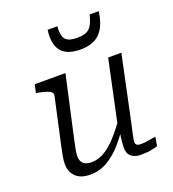

<svg xmlns="http://www.w3.org/2000/svg" viewBox="-142 -891 909 1010"><g transform="rotate(-20 312.0 -386.5)"><path d="M172 -185Q166 -157 162.5 -138.5Q159 -120 159 -105Q159 -87 165.5 -74.5Q172 -62 185.5 -55.5Q199 -49 221 -49Q257 -49 292 -69.5Q327 -90 363 -130Q399 -170 439 -227L452 -198Q414 -136 374 -89.5Q334 -43 289 -16.5Q244 10 192 10Q138 10 110.5 -17Q83 -44 83 -88Q83 -108 87.5 -132Q92 -156 98 -184L155 -444Q158 -457 149 -465Q140 -473 122.5 -478.5Q105 -484 80 -489L68 -491L78 -537H250ZM492 -201Q484 -163 478 -137Q472 -111 469 -95.5Q466 -80 466 -73Q466 -61 473 -55.5Q480 -50 493 -50Q518 -50 541 -54.5Q564 -59 580 -60L571 -10Q558 -7 543 -3.5Q528 0 511.5 1.5Q495 3 477 3Q444 3 424 -13Q404 -29 404 -62Q404 -70 405 -84.5Q406 -99 408.5 -119Q411 -139 415 -163L409 -161L489 -537H563ZM369 -626Q412 -626 444.5 -641Q477 -656 497.5 -690.5Q518 -725 526 -783H475Q466 -747 454 -726.5Q442 -706 423 -698Q404 -690 373 -690Q336 -690 318.5 -700.5Q301 -711 296.5 -732Q292 -753 294 -783H240Q238 -773 237.5 -764Q237 -755 237 -745Q237 -708 250.5 -681Q264 -654 293.5 -640Q323 -626 369 -626Z"/></g></svg>

Font: Roboto Serif Light
Style: Italic
Weight: 300
Italic angle: -10°
Version: Version 1.007